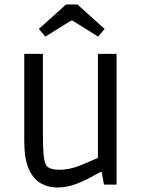

<svg xmlns="http://www.w3.org/2000/svg" viewBox="-20 -822 640 855"><path d="M234 13Q194 13 160.5 -6.5Q127 -26 107.5 -71Q88 -116 88 -195V-582H171V-226Q171 -171 174 -136Q177 -101 185 -87Q192 -76 207.5 -71Q223 -66 243 -66Q288 -66 332.5 -83.5Q377 -101 416 -119V-582H499V0H443L433 -56H427Q412 -48 382 -31.5Q352 -15 314 -1Q276 13 234 13ZM182 -659 153 -693 274 -802H325L446 -693L417 -659L303 -730H296Z"/></svg>

Font: Ruda
Style: Regular
Weight: 400
Designer: Mariela Monsalve and Angelina Sanchez
Foundry: Mariela Monsalve and Angelina Sanchez
Version: Version 2.000